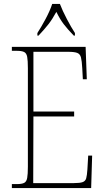

<svg xmlns="http://www.w3.org/2000/svg" viewBox="-20 -951 530 971"><path d="M40 0V-20H65Q90 -20 102 -26Q114 -32 117.5 -51Q121 -70 121 -108V-606Q121 -645 117.5 -663.5Q114 -682 102 -688Q90 -694 65 -694H40V-714H413L419 -550H399L396 -606Q394 -643 389.5 -660.5Q385 -678 370.5 -683.5Q356 -689 325 -689H149V-387H355V-362H149L148 -25H354Q384 -25 398 -30Q412 -35 416 -49.5Q420 -64 422 -94L426 -164H446L441 0ZM169 -784Q188 -813 210.5 -855Q233 -897 244 -931H283Q296 -897 318 -855Q340 -813 359 -784V-771H353Q322 -803 302.5 -828.5Q283 -854 265 -891Q245 -854 225 -828.5Q205 -803 175 -771H169Z"/></svg>

Font: Noto Serif Tamil Condensed Thin
Style: Italic
Weight: 100
Width: 3
Italic angle: -12°
Designer: Indian Type Foundry, Tom Grace, and the Monotype Design Team
Foundry: Monotype Imaging Inc.
Version: Version 2.003; ttfautohint (v1.8.4.7-5d5b)